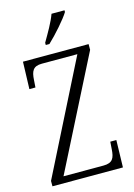

<svg xmlns="http://www.w3.org/2000/svg" viewBox="-137 -1001 748 1071"><g transform="rotate(-15 237.0 -465.5)"><path d="M196 -784V-771H217C262 -813 326 -886 347 -921V-931H272C256 -886 225 -834 196 -784ZM28 0H435L439 -157H404L401 -114C398 -65 387 -38 333 -38H102L428 -681V-714H49L44 -557H79L82 -600C85 -649 96 -676 148 -676H353L28 -31Z"/></g></svg>

Font: Noto Serif Hebrew Condensed Light
Style: Regular
Weight: 300
Width: 3
Designer: Monotype Design Team
Foundry: Monotype Imaging Inc.
Version: Version 2.004